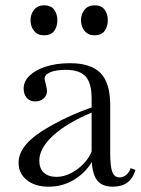

<svg xmlns="http://www.w3.org/2000/svg" viewBox="-20 -692 530 723"><path d="M405 11Q362 11 343.5 -16Q325 -43 325 -104V-320Q325 -379 302.5 -404Q280 -429 227 -429Q191 -429 169.5 -420Q148 -411 148 -396Q148 -392 149.5 -387.5Q151 -383 152 -377Q157 -357 157 -349Q157 -333 144.5 -321.5Q132 -310 112 -310Q93 -310 81 -323.5Q69 -337 69 -358Q69 -386 91.5 -407.5Q114 -429 153.5 -441.5Q193 -454 244 -454Q323 -454 359 -416.5Q395 -379 395 -296V-116Q395 -65 403 -44.5Q411 -24 430 -24Q444 -24 455.5 -33.5Q467 -43 472 -59L490 -52Q472 11 405 11ZM163 11Q112 11 81 -14Q50 -39 50 -79Q50 -117 81 -151.5Q112 -186 180 -223Q210 -240 247 -256.5Q284 -273 329 -289L330 -270Q233 -230 180.5 -182Q128 -134 128 -87Q128 -58 145 -42Q162 -26 193 -26Q221 -26 248.5 -40.5Q276 -55 297.5 -78.5Q319 -102 328 -130L334 -97Q309 -47 263.5 -18Q218 11 163 11ZM146 -559Q122 -559 108.5 -575.5Q95 -592 95 -616Q95 -639 108.5 -655.5Q122 -672 146 -672Q172 -672 184 -655.5Q196 -639 196 -616Q196 -592 184 -575.5Q172 -559 146 -559ZM336 -559Q312 -559 298.5 -575.5Q285 -592 285 -616Q285 -639 298.5 -655.5Q312 -672 336 -672Q362 -672 374 -655.5Q386 -639 386 -616Q386 -592 374 -575.5Q362 -559 336 -559Z"/></svg>

Font: Baskervville SC
Style: Regular
Weight: 400
Designer: Alexis Faudot, Rémi Forte, Morgane Pierson, Rafael Ribas, Tanguy Vanlaeys, Rosalie Wagner, Thomas Huot-Marchand
Foundry: ANRT
Version: Version 1.100